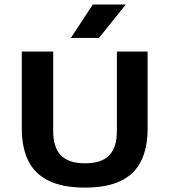

<svg xmlns="http://www.w3.org/2000/svg" viewBox="-20 -823 750 850"><path d="M356.5 7.5Q259 7.5 197.2 -22Q135.5 -51.5 106 -109.8Q76.5 -168 76.5 -254V-595H215.5V-243.5Q215.5 -169.5 250.2 -134.8Q285 -100 356.5 -100Q428.5 -100 463 -134.8Q497.5 -169.5 497.5 -243.5V-595H633.5V-254Q633.5 -168 604.5 -109.8Q575.5 -51.5 514.2 -22Q453 7.5 356.5 7.5ZM293.5 -655 391 -803H537L418 -655Z"/></svg>

Font: Encode Sans SC SemiExpanded SemiBold
Style: Regular
Weight: 600
Width: 6
Designer: Multiple Designers
Foundry: Impallari Type
Version: Version 3.002